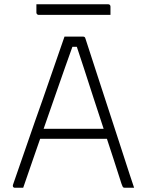

<svg xmlns="http://www.w3.org/2000/svg" viewBox="-20 -882 690 902"><path d="M147 -277H439Q447 -277 455 -277Q463 -277 470 -277L492 -287L498 -257L503 -230H158Q155 -230 152.5 -231.5Q150 -233 148.5 -235.5Q147 -238 147 -241ZM89 0Q79 0 69.5 0Q60 0 49 0Q46 0 43.5 -2Q41 -4 40.5 -7Q40 -10 41 -14Q58 -64 75.5 -113.5Q93 -163 110 -213Q127 -263 144.5 -312.5Q162 -362 179.5 -411.5Q197 -461 214 -511Q231 -561 248.5 -610.5Q266 -660 283 -710Q305 -710 329.5 -710Q354 -710 370 -710Q374 -710 376.5 -708.5Q379 -707 380 -704.5Q381 -702 382 -699Q408 -619 434 -539Q460 -459 486 -379.5Q512 -300 538 -220Q564 -140 590 -60Q595 -45 600 -30Q605 -15 610 0Q599 0 588 0Q577 0 566 0Q562 0 559.5 -1.5Q557 -3 555.5 -7Q554 -11 551 -18Q535 -68 513.5 -134.5Q492 -201 467.5 -275Q443 -349 419 -423Q395 -497 374 -562Q353 -627 337 -674L353 -662H308L324 -673Q307 -626 285.5 -565Q264 -504 239.5 -433.5Q215 -363 189 -288.5Q163 -214 137.5 -140.5Q112 -67 89 0ZM151 -862H488Q493 -862 496 -859Q499 -856 499 -851Q499 -841 499 -831.5Q499 -822 499 -812H162Q159 -812 156.5 -813.5Q154 -815 152.5 -817.5Q151 -820 151 -823Q151 -833 151 -842.5Q151 -852 151 -862Z"/></svg>

Font: Recursive Light
Style: Regular
Weight: 300
Version: Version 1.085